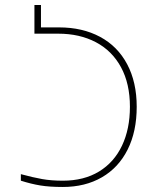

<svg xmlns="http://www.w3.org/2000/svg" viewBox="-20 -734 628 764"><path d="M63 -15V-41Q111 -28 147.5 -21.5Q184 -15 230 -15Q314 -15 374 -51.5Q434 -88 465.5 -154.5Q497 -221 497 -309Q497 -401 461.5 -466.5Q426 -532 361.5 -566Q297 -600 212 -600H117V-714H143V-625H215Q308 -625 378 -587.5Q448 -550 486 -478.5Q524 -407 524 -309Q524 -211 488 -139Q452 -67 385.5 -28.5Q319 10 230 10Q177 10 140.5 4Q104 -2 63 -15Z"/></svg>

Font: Noto Sans Georgian Thin
Style: Regular
Weight: 250
Designer: Monotype Design team
Foundry: Monotype Imaging Inc.
Version: Version 1.000